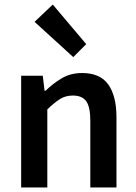

<svg xmlns="http://www.w3.org/2000/svg" viewBox="-20 -824 600 844"><path d="M73 0V-491H168L176 -425H180Q213 -457 251.5 -480Q290 -503 341 -503Q420 -503 456 -452.5Q492 -402 492 -308V0H377V-293Q377 -354 359 -379Q341 -404 300 -404Q268 -404 243.5 -388.5Q219 -373 188 -343V0ZM302 -573 132 -728 212 -804 359 -630Z"/></svg>

Font: CV Source Sans Light
Style: Bold
Weight: 600
Designer: Paul D. Hunt
Foundry: Adobe Systems Incorporated
Version: Version 3.001